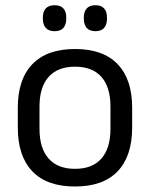

<svg xmlns="http://www.w3.org/2000/svg" viewBox="-20 -684 560 717"><path d="M260 12.5Q155 12.5 100.8 -44.2Q46.5 -101 46.5 -207.5V-282Q46.5 -388 101 -444.5Q155.5 -501 260 -501Q365 -501 419.2 -444.5Q473.5 -388 473.5 -282V-207.5Q473.5 -101 419.2 -44.2Q365 12.5 260 12.5ZM260 -53.5Q325 -53.5 358.8 -92Q392.5 -130.5 392.5 -203V-286.5Q392.5 -358.5 358.8 -396.8Q325 -435 260 -435Q195.5 -435 161.5 -396.8Q127.5 -358.5 127.5 -286.5V-203Q127.5 -130.5 161.5 -92Q195.5 -53.5 260 -53.5ZM183.5 -567.5Q162 -567.5 151 -579.8Q140 -592 140 -614.5V-618Q140 -640.5 151 -652.5Q162 -664.5 183.5 -664.5Q206 -664.5 216.8 -652.5Q227.5 -640.5 227.5 -618V-614.5Q227.5 -592 216.8 -579.8Q206 -567.5 183.5 -567.5ZM336.5 -567.5Q314.5 -567.5 303.8 -579.8Q293 -592 293 -614.5V-618Q293 -640.5 303.8 -652.5Q314.5 -664.5 336.5 -664.5Q358 -664.5 368.8 -652.5Q379.5 -640.5 379.5 -618V-614.5Q379.5 -592 368.8 -579.8Q358 -567.5 336.5 -567.5Z"/></svg>

Font: Anek Telugu Medium
Style: Regular
Weight: 400
Version: Version 1.003